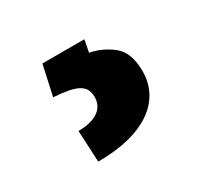

<svg xmlns="http://www.w3.org/2000/svg" viewBox="-66 -80 395 381"><g transform="rotate(-30 132.0 110.0)"><path d="M50.3 66.4C100.6 69.8 122.1 78.1 122.1 106.9C122.1 136.7 95.2 149.4 60.5 149.4L64 221.7C172.9 221.7 230 176.8 230 109.9C230 81.5 222.2 61 207 48.8C191.4 36.6 174.3 28.8 156.2 25.4L161.6 -2.4H65.4Z"/></g></svg>

Font: Vazirmatn SemiBold
Style: Regular
Weight: 600
Designer: Saber Rastikerdar
Foundry: Saber Rastikerdar
Version: Version 33.003